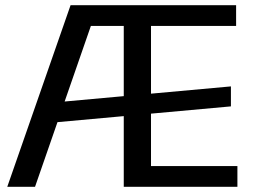

<svg xmlns="http://www.w3.org/2000/svg" viewBox="-20 -720 981 740"><path d="M252 -700H358L115 0H8ZM188 -325 870 -387V-310L188 -248ZM457 -700H890V-620H539L562 -680V-20L539 -80H895V0H457ZM539 -700V-620H321L322 -700Z"/></svg>

Font: Pathway Extreme 8pt Thin 12pt Medium
Style: Regular
Weight: 500
Version: Version 1.001;gftools[0.9.26]